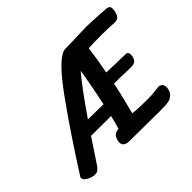

<svg xmlns="http://www.w3.org/2000/svg" viewBox="-141 -948 1206 1206"><g transform="rotate(-45 462.0 -345.0)"><path d="M924 -658Q924 -649 923 -643Q916 -608 902.5 -597.5Q889 -587 870 -588Q822 -592 753 -592Q682 -592 642 -589Q634 -520 612 -404Q658 -402 678 -402Q769 -400 785 -399Q801 -396 801 -375Q801 -365 800 -360Q796 -338 783.5 -327.5Q771 -317 745 -317L699 -318L651 -320H597Q586 -266 574 -217Q562 -168 546 -107Q596 -101 669 -101Q704 -101 718.5 -102Q733 -103 776 -109Q789 -111 802 -101.5Q815 -92 815 -70Q815 -62 814 -58Q809 -32 793.5 -18Q778 -4 763 0Q749 4 726 5Q703 6 675 6Q608 6 571 5L414 4Q359 4 359 -35Q359 -42 360 -46Q370 -99 416 -99Q426 -131 440 -189L263 -190Q183 -71 154 -26Q144 -14 135 -7Q126 0 109 0Q83 0 57 -15Q31 -30 31 -47Q31 -53 34 -57Q183 -292 319.5 -482Q456 -672 523 -689Q527 -691 531 -691Q565 -691 597 -692Q629 -693 652 -694L727 -696Q772 -696 898 -687Q912 -685 918 -678.5Q924 -672 924 -658ZM459 -275Q486 -402 504 -512Q506 -522 506 -525Q442 -451 322 -277Z"/></g></svg>

Font: Mali SemiBold
Style: Italic
Weight: 600
Italic angle: -10°
Version: Version 1.000; ttfautohint (v1.6)